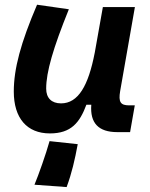

<svg xmlns="http://www.w3.org/2000/svg" viewBox="-20 -547 626 802"><path d="M188.5 10.3C276.9 10.3 313 -34.7 340.8 -109.4H361.3C355.5 -32.7 391.6 4.9 470.2 4.9H523.4L543 -106.9H519.5C483.4 -106.9 474.1 -120.6 481.9 -166.5L543.5 -517.6H409.7L375.5 -325.2V-325.7C349.1 -189.5 307.1 -115.2 234.9 -115.2C195.3 -115.2 172.9 -137.7 172.9 -176.8C172.9 -246.1 201.7 -345.2 267.6 -508.3L134.8 -527.3C66.4 -367.7 37.6 -259.3 37.6 -164.6C37.6 -53.7 92.3 10.3 188.5 10.3ZM258.3 234.4C279.8 176.3 292.5 121.1 304.7 55.2L187 42.5C171.9 96.7 141.1 183.6 124 224.6Z"/></svg>

Font: Cascadia Code
Style: Bold Italic
Weight: 700
Italic angle: -10°
Monospace: yes
Designer: Aaron Bell
Foundry: Saja Typeworks
Version: Version 2404.023